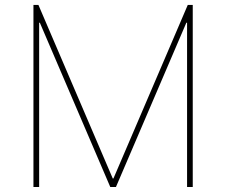

<svg xmlns="http://www.w3.org/2000/svg" viewBox="-20 -747 904 767"><path d="M113.6 0ZM750 0H727.3V-656.2H724.4L443.2 0H420.5L139.2 -656.2H136.4V0H113.6V-727.3H133.5L430.4 -34.1H433.2L730.1 -727.3H750Z"/></svg>

Font: Linik Sans Thin
Style: Regular
Weight: 100
Designer: Fonts by Rasmus Andersson / Changes by Cristiano Sobral with parts from Marc Monis
Foundry: rsms
Version: Version 3.020; ttfautohint (v1.6)